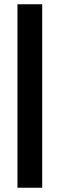

<svg xmlns="http://www.w3.org/2000/svg" viewBox="-20 -698 280 901"><path d="M62 -678H178V183H62Z"/></svg>

Font: Grenze Gotisch Black
Style: Regular
Weight: 900
Designer: Renata Polastri
Foundry: Omnibus-Type
Version: Version 1.001